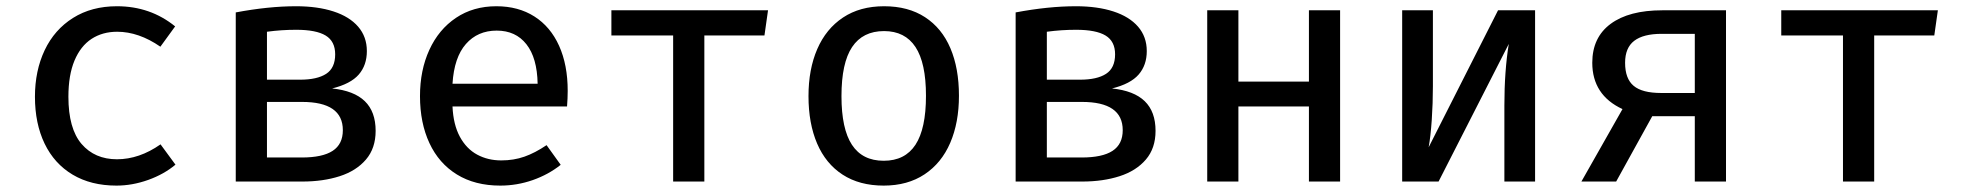

<svg xmlns="http://www.w3.org/2000/svg" viewBox="-20 -573 6194 606"><path d="M486.7 -117.4 533.8 -53.3Q497.9 -23.1 447.7 -5.1Q397.4 12.8 347.7 12.8Q267.2 12.8 209.2 -21.8Q151.3 -56.4 120.8 -119.7Q90.3 -183.1 90.3 -267.7Q90.3 -349.7 121 -414.6Q151.8 -479.5 210.5 -516.4Q269.2 -553.3 349.2 -553.3Q454.4 -553.3 532.8 -489.7L486.2 -425.6Q417.9 -472.8 349.7 -472.8Q303.6 -472.8 269 -450.3Q234.4 -427.7 215.1 -381.8Q195.9 -335.9 195.9 -267.7Q195.9 -167.2 237.4 -118.7Q279 -70.3 349.2 -70.3Q419.5 -70.3 486.7 -117.4Z M1165.6 -160Q1165.6 -105.1 1135.1 -69.5Q1104.6 -33.8 1052.3 -16.9Q1000 0 934.4 0H724.1V-533.8Q827.7 -553.3 914.4 -553.3Q982.1 -553.3 1032.6 -536.9Q1083.1 -520.5 1110.5 -488.7Q1137.9 -456.9 1137.9 -411.8Q1137.9 -367.2 1112.3 -337.7Q1086.7 -308.2 1028.2 -293.8Q1097.4 -286.7 1131.5 -253.6Q1165.6 -220.5 1165.6 -160ZM822.6 -472.8V-321.5H927.2Q981 -321.5 1009.5 -340Q1037.9 -358.5 1037.9 -401.5Q1037.9 -442.6 1007.9 -460.8Q977.9 -479 914.9 -479Q868.2 -479 822.6 -472.8ZM932.3 -75.9Q997.9 -75.9 1030 -96.9Q1062.1 -117.9 1062.1 -162.1Q1062.1 -251.3 933.3 -251.3H822.6V-75.9Z M1408.2 -236.9Q1410.8 -179.5 1431.5 -141.3Q1452.3 -103.1 1486.2 -84.9Q1520 -66.7 1562.1 -66.7Q1601.5 -66.7 1635.1 -78.5Q1668.7 -90.3 1705.1 -114.9L1749.7 -52.8Q1711.3 -22.1 1661.5 -4.6Q1611.8 12.8 1559 12.8Q1479 12.8 1422.1 -22.3Q1365.1 -57.4 1335.4 -121.3Q1305.6 -185.1 1305.6 -269.7Q1305.6 -351.3 1335.1 -415.6Q1364.6 -480 1419.2 -516.7Q1473.8 -553.3 1546.7 -553.3Q1615.9 -553.3 1666.7 -521Q1717.4 -488.7 1744.6 -428.5Q1771.8 -368.2 1771.8 -286.2Q1771.8 -262.6 1769.7 -236.9ZM1408.2 -308.7H1676.9Q1675.4 -390.3 1641.5 -433.3Q1607.7 -476.4 1547.7 -476.4Q1487.7 -476.4 1450.5 -434.1Q1413.3 -391.8 1408.2 -308.7Z M1909.7 -540.5H2404.1L2392.8 -461H2203.1V0H2104.6V-461H1909.7Z M3006.7 -270.8Q3006.7 -186.2 2979.2 -122.3Q2951.8 -58.5 2898.2 -22.8Q2844.6 12.8 2769.2 12.8Q2692.8 12.8 2639.5 -21.8Q2586.2 -56.4 2559 -120Q2531.8 -183.6 2531.8 -269.7Q2531.8 -354.4 2559.5 -418.2Q2587.2 -482.1 2640.8 -517.7Q2694.4 -553.3 2770.3 -553.3Q2846.7 -553.3 2899.7 -518.7Q2952.8 -484.1 2979.7 -420.8Q3006.7 -357.4 3006.7 -270.8ZM2635.9 -269.7Q2635.9 -166.2 2669 -115.9Q2702.1 -65.6 2769.2 -65.6Q2836.4 -65.6 2869.5 -116.2Q2902.6 -166.7 2902.6 -270.8Q2902.6 -374.4 2869.5 -424.6Q2836.4 -474.9 2770.3 -474.9Q2703.1 -474.9 2669.5 -424.6Q2635.9 -374.4 2635.9 -269.7Z M3627.2 -160Q3627.2 -105.1 3596.7 -69.5Q3566.2 -33.8 3513.8 -16.9Q3461.5 0 3395.9 0H3185.6V-533.8Q3289.2 -553.3 3375.9 -553.3Q3443.6 -553.3 3494.1 -536.9Q3544.6 -520.5 3572.1 -488.7Q3599.5 -456.9 3599.5 -411.8Q3599.5 -367.2 3573.8 -337.7Q3548.2 -308.2 3489.7 -293.8Q3559 -286.7 3593.1 -253.6Q3627.2 -220.5 3627.2 -160ZM3284.1 -472.8V-321.5H3388.7Q3442.6 -321.5 3471 -340Q3499.5 -358.5 3499.5 -401.5Q3499.5 -442.6 3469.5 -460.8Q3439.5 -479 3376.4 -479Q3329.7 -479 3284.1 -472.8ZM3393.8 -75.9Q3459.5 -75.9 3491.5 -96.9Q3523.6 -117.9 3523.6 -162.1Q3523.6 -251.3 3394.9 -251.3H3284.1V-75.9Z M4209.7 0H4111.3V-236.9H3888.7V0H3790.3V-540.5H3888.7V-315.4H4111.3V-540.5H4209.7Z M4825.1 -540.5V0H4728.2V-240Q4728.2 -348.7 4742.1 -434.4L4520.5 0H4405.6V-540.5H4502.6V-301Q4502.6 -247.2 4499 -194.6Q4495.4 -142.1 4489.2 -108.2L4708.2 -540.5Z M5427.7 -540.5V0H5329.2V-206.2H5194.9L5081 0H4971.3L5101 -228.7Q5053.3 -250.8 5029.5 -287.4Q5005.6 -324.1 5005.6 -374.9Q5005.6 -454.9 5063.6 -497.7Q5121.5 -540.5 5226.7 -540.5ZM5329.2 -279.5V-466.2H5224.6Q5166.7 -466.2 5137.9 -444.1Q5109.2 -422.1 5109.2 -374.9Q5109.2 -324.6 5136.2 -302.1Q5163.1 -279.5 5223.1 -279.5Z M5602.1 -540.5H6096.4L6085.1 -461H5895.4V0H5796.9V-461H5602.1Z"/></svg>

Font: Fira Code Fixed Retina
Style: Regular
Weight: 450
Monospace: yes
Designer: Carrois Corporate, Edenspiekermann AG, Nikita Prokopov
Foundry: Carrois Corporate, Edenspiekermann AG, Nikita Prokopov
Version: Version 5.002